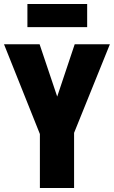

<svg xmlns="http://www.w3.org/2000/svg" viewBox="-20 -934 566 954"><path d="M264.2 -454.1 351.1 -713.9H525.9L348.1 -273.9V0H178.2V-268.1L0 -713.9H176.8ZM413.1 -914.1V-799.3H116.2V-914.1Z"/></svg>

Font: Open Sans Condensed ExtraBold
Style: Regular
Weight: 800
Width: 3
Designer: Monotype Design Team
Foundry: Monotype Imaging Inc.
Version: Version 3.000; ttfautohint (v1.8.4)